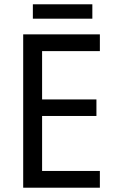

<svg xmlns="http://www.w3.org/2000/svg" viewBox="-20 -874 540 894"><path d="M410 -854H133V-787H410ZM445 0V-78H176V-334H429V-411H176V-636H445V-714H88V0Z"/></svg>

Font: Noto Sans Lao Looped SemiCondensed
Style: Regular
Weight: 400
Width: 4
Designer: Mark Frömberg, Ben Mitchell
Foundry: The Fontpad Ltd
Version: Version 1.003